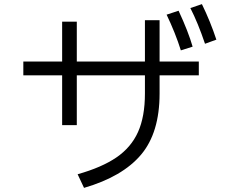

<svg xmlns="http://www.w3.org/2000/svg" viewBox="-20 -875 1096 930"><path d="M958 -855Q999 -771 1028 -683L973 -663Q939 -764 902 -836ZM856 -631Q830 -714 787 -804L845 -823Q892 -722 913 -649ZM753 -777V-577H943V-510H753V-422Q753 -232 663 -125.5Q573 -19 387 35L356 -31Q473 -64 544 -112.5Q615 -161 648.5 -235.5Q682 -310 682 -422V-510H352V-269H281V-510H93V-577H281V-770H352V-577H682V-777Z"/></svg>

Font: PlemolJP
Style: Regular
Weight: 400
Monospace: yes
Version: v2.0.4; ttfautohint (v1.8.4.7-5d5b-dirty) -l 6 -r 45 -G 200 